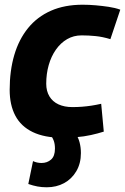

<svg xmlns="http://www.w3.org/2000/svg" viewBox="-20 -574 530 814"><path d="M244 10Q169 10 119 -14Q69 -38 45 -83.5Q21 -129 21 -193Q21 -274 40.5 -340.5Q60 -407 99 -455Q138 -503 196 -528.5Q254 -554 330 -554Q358 -554 386 -551.5Q414 -549 441 -545Q468 -541 490 -533L448 -408Q415 -418 385.5 -421Q356 -424 326 -424Q292 -424 264.5 -408Q237 -392 217 -363.5Q197 -335 186.5 -298Q176 -261 176 -219Q176 -188 189.5 -165.5Q203 -143 228 -131.5Q253 -120 287 -120Q308 -120 327.5 -121.5Q347 -123 367 -126Q387 -129 409 -134L420 -16Q395 -8 365.5 -1.5Q336 5 304.5 7.5Q273 10 244 10ZM100 206 120 109Q128 113 137.5 115Q147 117 156 117Q180 117 196.5 102.5Q213 88 213 56Q213 37 208 23Q203 9 191 -6L301 -7Q312 9 317.5 30Q323 51 323 75Q323 119 303.5 152Q284 185 251.5 202.5Q219 220 178 220Q157 220 138.5 216.5Q120 213 100 206Z"/></svg>

Font: Georama ExtraCondensed Thin
Style: Bold Italic
Weight: 700
Italic angle: -9°
Version: Version 1.001